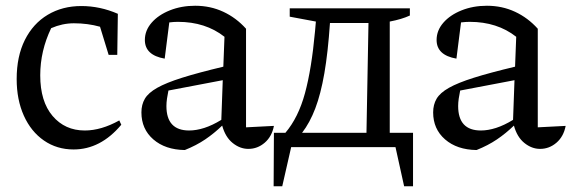

<svg xmlns="http://www.w3.org/2000/svg" viewBox="-20 -512 1988 668"><path d="M236 8Q178 8 133 -23Q88 -54 63 -109.5Q38 -165 38 -237Q38 -316 66.5 -373Q95 -430 146 -460.5Q197 -491 263 -491Q328 -491 390 -464L388 -321H358L328 -419Q285 -431 237 -431Q197 -431 158 -414Q120 -335 120 -250Q120 -159 163 -108.5Q206 -58 275 -58Q332 -58 395 -93L402 -78Q330 8 236 8Z M623 10Q555 9 513.5 -27Q472 -63 472 -121Q472 -148 484 -168.5Q496 -189 527 -206.5Q558 -224 613.5 -241.5Q669 -259 757 -280L761 -384Q695 -436 599 -436Q585 -436 569 -434L553 -308Q484 -320 484 -373Q484 -406 507.5 -433Q531 -460 571 -476Q611 -492 659 -492Q712 -492 757 -471Q802 -450 836 -412V-69L933 -74Q926 -37 901 -15.5Q876 6 844 6Q815 6 789.5 -14.5Q764 -35 753 -75Q725 -48 694 -27Q663 -6 623 10ZM559 -143Q559 -58 638 -58Q663 -58 691 -67Q719 -76 750 -95L755 -233L566 -197Q563 -183 561 -169Q559 -155 559 -143Z M932 136 933 -50H973Q1018 -103 1041 -187.5Q1064 -272 1076 -403L1079 -437L988 -454V-483H1406V-458Q1378 -445 1336 -437V-50H1417V136H1386L1356 0H993L962 136ZM1128 -432Q1121 -329 1108.5 -257Q1096 -185 1077 -135Q1058 -85 1031 -50H1255L1262 -432Z M1638 10Q1570 9 1528.5 -27Q1487 -63 1487 -121Q1487 -148 1499 -168.5Q1511 -189 1542 -206.5Q1573 -224 1628.5 -241.5Q1684 -259 1772 -280L1776 -384Q1710 -436 1614 -436Q1600 -436 1584 -434L1568 -308Q1499 -320 1499 -373Q1499 -406 1522.5 -433Q1546 -460 1586 -476Q1626 -492 1674 -492Q1727 -492 1772 -471Q1817 -450 1851 -412V-69L1948 -74Q1941 -37 1916 -15.5Q1891 6 1859 6Q1830 6 1804.5 -14.5Q1779 -35 1768 -75Q1740 -48 1709 -27Q1678 -6 1638 10ZM1574 -143Q1574 -58 1653 -58Q1678 -58 1706 -67Q1734 -76 1765 -95L1770 -233L1581 -197Q1578 -183 1576 -169Q1574 -155 1574 -143Z"/></svg>

Font: Piazzolla
Style: Regular
Weight: 400
Designer: Juan Pablo del Peral
Foundry: Huerta Tipografica
Version: Version 1.330